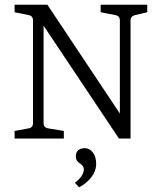

<svg xmlns="http://www.w3.org/2000/svg" viewBox="-20 -588 684 815"><path d="M301.8 77.1Q301.8 41 340.8 41Q359.9 41 374 59.1Q388.2 77.1 388.2 107.4Q388.2 137.7 367.7 164.1Q347.2 190.9 315.9 207L297.9 188Q335.9 158.2 335.9 130.9Q335.9 116.2 318.8 105.5Q301.8 94.7 301.8 77.1ZM534.2 -501V0H484.9L165 -479V-65.9Q165 -45.9 185.1 -43L251 -32.2V0H42V-32.2L101.1 -43Q120.1 -45.9 120.1 -65.9V-501Q120.1 -521 101.1 -523.9L42 -536.1V-567.9H181.2L488.8 -106V-501Q488.8 -521 469.2 -523.9L407.2 -536.1V-567.9H605V-536.1L553.2 -523.9Q534.2 -519 534.2 -501Z"/></svg>

Font: Yrsa-Light
Style: Regular
Weight: 300
Designer: Anna Giedrys (Yrsa+Rasa design), David Brezina (Yrsa art-direction, Rasa art-direction, design)
Foundry: Rosetta Type Foundry
Version: Version 1.001;PS 1.1;hotconv 1.0.88;makeotf.lib2.5.647800